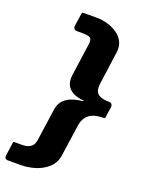

<svg xmlns="http://www.w3.org/2000/svg" viewBox="-209 -818 788 1059"><g transform="rotate(20 185.0 -288.5)"><path d="M-26 165Q-34 165 -38.5 159Q-43 153 -42 146L-31 66Q-30 59 -28 58.5Q-26 58 -19 58H18Q50 58 65.5 48.5Q81 39 87 25.5Q93 12 94 -1L121 -191Q128 -225 148 -243.5Q168 -262 193 -270.5Q218 -279 240 -282Q249 -282 254.5 -284.5Q260 -287 257 -288Q232 -289 205.5 -298.5Q179 -308 162.5 -331Q146 -354 150 -396L177 -588Q181 -617 171 -626Q161 -635 123 -635H89Q80 -635 74.5 -642Q69 -649 70 -657L81 -730Q83 -740 84.5 -741Q86 -742 96 -742H170Q201 -742 232.5 -733Q264 -724 289.5 -706.5Q315 -689 328.5 -662.5Q342 -636 337 -600L310 -403Q307 -379 313.5 -362.5Q320 -346 339.5 -337.5Q359 -329 394 -329Q402 -329 407.5 -321.5Q413 -314 411 -303L403 -250Q402 -239 400.5 -237.5Q399 -236 397 -236Q338 -236 309 -213.5Q280 -191 274 -146L248 35Q242 81 210.5 110Q179 139 136.5 152Q94 165 54 165H-26Z"/></g></svg>

Font: Libre Franklin Black
Style: Italic
Weight: 900
Italic angle: -8°
Designer: Pablo Impallari, Rodrigo Fuenzalida, Nhung Nguyen
Foundry: Impallari Type
Version: Version 3.000